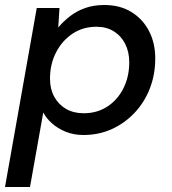

<svg xmlns="http://www.w3.org/2000/svg" viewBox="-35 -528 686 768"><path d="M-15 220 112 -496H203L198 -418Q219 -443 245.5 -463.5Q272 -484 306 -496Q340 -508 382 -508Q445 -508 490.5 -480Q536 -452 561 -404Q586 -356 586 -294Q586 -230 564.5 -174.5Q543 -119 503.5 -77Q464 -35 412 -11.5Q360 12 299 12Q260 12 228 -1Q196 -14 173 -34.5Q150 -55 138 -78L85 220ZM300 -75Q353 -75 394 -101.5Q435 -128 458.5 -174.5Q482 -221 482 -279Q482 -320 466 -352Q450 -384 420.5 -402.5Q391 -421 351 -421Q297 -421 255.5 -393.5Q214 -366 189.5 -319Q165 -272 165 -213Q165 -172 182 -141Q199 -110 229 -92.5Q259 -75 300 -75Z"/></svg>

Font: DM Sans 24pt Medium
Style: Italic
Weight: 500
Italic angle: -10°
Designer: Colophon Foundry, Jonny Pinhorn
Foundry: Colophon Foundry
Version: Version 4.004;gftools[0.9.30]